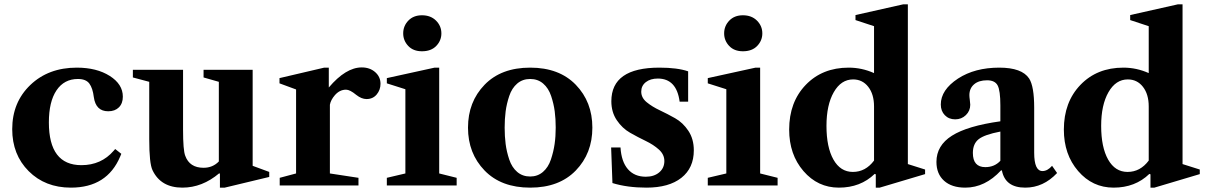

<svg xmlns="http://www.w3.org/2000/svg" viewBox="-20 -850 5533 880"><path d="M305 10Q187 10 111.5 -65.5Q36 -141 36 -258Q36 -381 119 -460.5Q202 -540 332 -540Q423 -540 483 -502Q543 -464 543 -407Q543 -376 525 -358Q507 -340 476 -340Q419 -340 410 -405Q405 -446 389.5 -467Q374 -488 337 -488Q274 -488 239 -436Q204 -384 204 -289Q204 -93 353 -93Q444 -93 501 -159L508 -167L536 -145L531 -133Q471 10 305 10Z M983 -475 913 -495V-530H1138V-90L1214 -62V-39L1010 10H988V-53L985 -56Q907 10 816 10Q717 10 679 -70Q664 -101 664 -212V-475L589 -495V-530H819V-256Q819 -161 829 -136Q849 -81 913 -81Q955 -81 983 -110Z M1492 -55 1623 -35V0H1262V-35L1337 -55V-440L1261 -468V-492L1466 -540H1487V-449Q1565 -541 1638 -541Q1675 -541 1699.5 -519.5Q1724 -498 1724 -466Q1724 -438 1706.5 -417Q1689 -396 1660 -396Q1637 -396 1613 -415Q1584 -439 1566 -439Q1537 -439 1515 -414Q1496 -392 1492 -370Z M1828 -697Q1828 -731 1851.5 -755.5Q1875 -780 1914 -780Q1954 -780 1978.5 -755.5Q2003 -731 2003 -697Q2003 -664 1979.5 -639.5Q1956 -615 1914 -615Q1874 -615 1851 -639.5Q1828 -664 1828 -697ZM1993 -55 2073 -35V0H1753V-35L1838 -55V-441L1753 -468V-492L1972 -540H1993Z M2201 -461.5Q2277 -540 2410 -540Q2543 -540 2619 -461.5Q2695 -383 2695 -265Q2695 -147 2619 -68.5Q2543 10 2410 10Q2277 10 2201 -68.5Q2125 -147 2125 -265Q2125 -383 2201 -461.5ZM2410 -41Q2444 -41 2468.5 -62Q2493 -83 2505 -119Q2517 -155 2522 -190Q2527 -225 2527 -265Q2527 -305 2522.5 -339.5Q2518 -374 2506 -410Q2494 -446 2469.5 -467Q2445 -488 2410 -488Q2375 -488 2350.5 -467Q2326 -446 2314 -410Q2302 -374 2297.5 -339.5Q2293 -305 2293 -265Q2293 -225 2297.5 -190Q2302 -155 2314 -119Q2326 -83 2350.5 -62Q2375 -41 2410 -41Z M3002 -540Q3085 -540 3134 -523V-384H3095Q3081 -490 2995 -490Q2961 -490 2940 -473.5Q2919 -457 2919 -430Q2919 -402 2944 -381.5Q2969 -361 3004 -344.5Q3039 -328 3074.5 -308Q3110 -288 3135 -250.5Q3160 -213 3160 -161Q3160 -80 3103 -35Q3046 10 2943 10Q2855 10 2787 -11L2781 -174H2824Q2828 -109 2858 -74.5Q2888 -40 2940 -40Q2978 -40 3001.5 -60Q3025 -80 3025 -112Q3025 -142 3000 -164.5Q2975 -187 2939.5 -204Q2904 -221 2868 -241.5Q2832 -262 2807 -299Q2782 -336 2782 -386Q2782 -540 3002 -540Z M3299 -697Q3299 -731 3322.5 -755.5Q3346 -780 3385 -780Q3425 -780 3449.5 -755.5Q3474 -731 3474 -697Q3474 -664 3450.5 -639.5Q3427 -615 3385 -615Q3345 -615 3322 -639.5Q3299 -664 3299 -697ZM3464 -55 3544 -35V0H3224V-35L3309 -55V-441L3224 -468V-492L3443 -540H3464Z M3825 10Q3728 10 3662.5 -66Q3597 -142 3597 -256Q3597 -382 3673 -461Q3749 -540 3870 -540Q3930 -540 3986 -515V-730L3901 -758V-781L4119 -830H4141V-98L4220 -73V-52L4012 10H3994V-51L3989 -53Q3924 10 3825 10ZM3889 -62Q3947 -62 3986 -114V-362Q3986 -418 3959.5 -452Q3933 -486 3890 -486Q3835 -486 3801.5 -427.5Q3768 -369 3768 -273Q3768 -175 3800 -118.5Q3832 -62 3889 -62Z M4404 10Q4342 10 4307 -21.5Q4272 -53 4272 -108Q4272 -183 4343 -228Q4414 -273 4565 -294V-367Q4565 -435 4552.5 -458.5Q4540 -482 4504 -482Q4466 -482 4444.5 -463.5Q4423 -445 4423 -414Q4423 -406 4425 -391.5Q4427 -377 4427 -370Q4427 -342 4407 -322.5Q4387 -303 4358 -303Q4329 -303 4310.5 -322Q4292 -341 4292 -371Q4292 -438 4371 -490Q4448 -540 4560 -540Q4664 -540 4697 -490Q4720 -454 4720 -356V-150Q4720 -66 4758 -66Q4781 -66 4802 -90L4825 -57Q4762 10 4679 10Q4587 10 4572 -69H4568Q4495 10 4404 10ZM4496 -84Q4538 -84 4565 -113V-247Q4492 -233 4465.5 -212Q4439 -191 4439 -149Q4439 -84 4496 -84Z M5084 10Q4987 10 4921.5 -66Q4856 -142 4856 -256Q4856 -382 4932 -461Q5008 -540 5129 -540Q5189 -540 5245 -515V-730L5160 -758V-781L5378 -830H5400V-98L5479 -73V-52L5271 10H5253V-51L5248 -53Q5183 10 5084 10ZM5148 -62Q5206 -62 5245 -114V-362Q5245 -418 5218.5 -452Q5192 -486 5149 -486Q5094 -486 5060.5 -427.5Q5027 -369 5027 -273Q5027 -175 5059 -118.5Q5091 -62 5148 -62Z"/></svg>

Font: Libre Caslon Text
Style: Bold
Weight: 700
Designer: Pablo Impallari, Rodrigo Fuenzalida
Foundry: Pablo Impallari, Rodrigo Fuenzalida
Version: Version 1.002